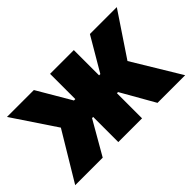

<svg xmlns="http://www.w3.org/2000/svg" viewBox="-87 -793 1055 1055"><g transform="rotate(-45 441.0 -265.0)"><path d="M181.6 -279.3 13.7 -530.3H222.7L337.9 -334H348.6V-530.3H533.2V-334H543L658.2 -530.3H867.2L699.2 -279.3L868.2 0H653.3L542 -195.3H533.2V0H348.6V-195.3H339.8L227.5 0H13.7Z"/></g></svg>

Font: Pretendard Std Black
Style: Regular
Weight: 900
Designer: Base glyphs from Inter by Rasmus Andersson; Hangeul glyphs from Noto Sans CJK(Source Han Sans) by Jang Soo-young and Kan
Foundry: Kil Hyung-jin
Version: Version 1.309